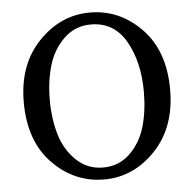

<svg xmlns="http://www.w3.org/2000/svg" viewBox="-51 -735 809 801"><g transform="rotate(-5 353.5 -334.5)"><path d="M550 -335Q550 -460 500.5 -547Q451 -634 354 -634Q288 -634 241.5 -589.5Q195 -545 175.5 -479.5Q156 -414 156 -335Q156 -256 175.5 -190Q195 -124 241.5 -79.5Q288 -35 354 -35Q420 -35 466 -79.5Q512 -124 531 -189.5Q550 -255 550 -335ZM354 -684Q478 -684 569 -590.5Q660 -497 660 -335Q660 -177 568.5 -81Q477 15 354 15Q229 15 138 -78.5Q47 -172 47 -335Q47 -492 139 -588Q231 -684 354 -684Z"/></g></svg>

Font: TypoPRO Source Serif Pro
Style: Regular
Weight: 400
Designer: Frank Grießhammer
Foundry: Adobe Systems Incorporated
Version: Version 1.017;PS 1.0;hotconv 1.0.79;makeotf.lib2.5.61930